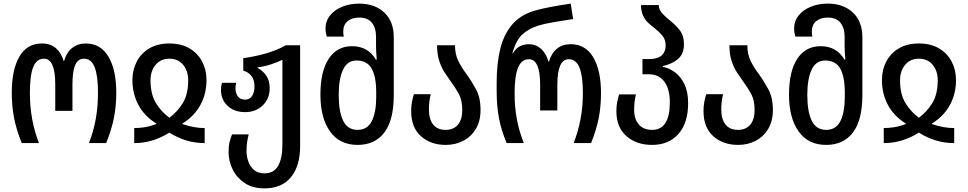

<svg xmlns="http://www.w3.org/2000/svg" viewBox="-20 -790 5342 1060"><path d="M100 0Q71 -72 58 -137Q45 -202 45 -278Q45 -405 87 -477.5Q129 -550 211 -550Q258 -550 288 -524.5Q318 -499 331 -454H334Q347 -500 378 -525Q409 -550 454 -550Q535 -550 578.5 -477.5Q622 -405 622 -278Q622 -203 608.5 -137Q595 -71 566 0H471Q497 -66 509 -135Q521 -204 521 -277Q521 -372 502.5 -419Q484 -466 443 -466Q411 -466 395.5 -431.5Q380 -397 380 -324V-178H285V-324Q285 -466 223 -466Q182 -466 163.5 -420Q145 -374 145 -276Q145 -129 195 0Z M721 0V-83Q748 -83 777.5 -87.5Q807 -92 843 -105V-108Q778 -148 744.5 -210Q711 -272 711 -348Q711 -404 735 -450Q759 -496 804.5 -523Q850 -550 915 -550Q980 -550 1026 -523Q1072 -496 1096 -450Q1120 -404 1120 -348Q1120 -272 1086 -210Q1052 -148 987 -108V-105Q1023 -93 1052.5 -88Q1082 -83 1110 -83V0Q1056 0 1007.5 -15Q959 -30 915 -58Q871 -30 822.5 -15Q774 0 721 0ZM915 -140Q961 -174 990 -222.5Q1019 -271 1019 -346Q1019 -399 991 -432.5Q963 -466 915 -466Q868 -466 839.5 -432.5Q811 -399 811 -346Q811 -271 840 -222.5Q869 -174 915 -140Z M1440 250Q1374 250 1330 220Q1286 190 1264 144.5Q1242 99 1242 51Q1242 18 1247 -4Q1252 -26 1261 -48H1353Q1348 -30 1344.5 -7Q1341 16 1341 44Q1341 72 1350.5 100.5Q1360 129 1382 148Q1404 167 1440 167Q1492 167 1515.5 125.5Q1539 84 1539 10V-460Q1511 -446 1475.5 -434.5Q1440 -423 1402 -418V-415Q1430 -401 1449.5 -373Q1469 -345 1469 -304Q1469 -245 1430.5 -208Q1392 -171 1334 -171Q1273 -171 1236.5 -205.5Q1200 -240 1200 -293Q1200 -315 1206 -333H1284Q1282 -326 1281 -318.5Q1280 -311 1280 -303Q1280 -275 1293.5 -257.5Q1307 -240 1333 -240Q1359 -240 1372 -260.5Q1385 -281 1385 -311Q1385 -350 1367.5 -371.5Q1350 -393 1323 -400V-469Q1390 -478 1450 -495.5Q1510 -513 1558 -540H1637V15Q1637 127 1586 188.5Q1535 250 1440 250Z M1954 10Q1855 10 1802 -64.5Q1749 -139 1749 -267Q1749 -397 1795 -466Q1841 -535 1923 -535Q2012 -535 2055 -461H2060Q2058 -482 2057 -501.5Q2056 -521 2056 -537V-587Q2056 -636 2033 -664.5Q2010 -693 1963 -693Q1923 -693 1899 -673Q1875 -653 1875 -615Q1875 -602 1878 -588H1784Q1777 -612 1777 -631Q1777 -673 1801.5 -704Q1826 -735 1868.5 -752.5Q1911 -770 1963 -770Q2049 -770 2101.5 -721Q2154 -672 2154 -583V-266Q2154 -127 2102 -58.5Q2050 10 1954 10ZM1954 -73Q2008 -73 2032.5 -121Q2057 -169 2057 -256V-280Q2057 -366 2032 -411Q2007 -456 1948 -456Q1898 -456 1874 -405.5Q1850 -355 1850 -266Q1850 -174 1874.5 -123.5Q1899 -73 1954 -73Z M2441 10Q2357 10 2303.5 -38.5Q2250 -87 2250 -176Q2250 -204 2254 -225.5Q2258 -247 2265 -270H2358Q2353 -249 2350.5 -228.5Q2348 -208 2348 -184Q2348 -132 2371.5 -102.5Q2395 -73 2440 -73Q2484 -73 2508 -101.5Q2532 -130 2532 -183Q2532 -236 2513.5 -270.5Q2495 -305 2471 -337Q2453 -362 2435 -389.5Q2417 -417 2405 -453.5Q2393 -490 2393 -540H2492Q2492 -490 2510.5 -453Q2529 -416 2554 -383Q2583 -343 2608 -297Q2633 -251 2633 -183Q2633 -122 2607.5 -79Q2582 -36 2538.5 -13Q2495 10 2441 10Z M2777 0Q2747 -72 2734.5 -139Q2722 -206 2722 -285V-335Q2722 -436 2741 -516.5Q2760 -597 2805.5 -652Q2851 -707 2931 -731Q2970 -742 3019.5 -751.5Q3069 -761 3131 -770L3144 -685Q3093 -677 3039 -668Q2985 -659 2953 -649Q2900 -633 2864 -600Q2828 -567 2809 -496H2812Q2831 -527 2854 -536.5Q2877 -546 2899 -546Q2938 -546 2966.5 -521Q2995 -496 3008 -450H3011Q3024 -496 3054.5 -521Q3085 -546 3130 -546Q3212 -546 3255 -474Q3298 -402 3298 -276Q3298 -201 3285 -136Q3272 -71 3243 0H3147Q3198 -130 3198 -276Q3198 -369 3179.5 -416Q3161 -463 3120 -463Q3057 -463 3057 -322V-180H2962V-322Q2962 -463 2900 -463Q2859 -463 2840 -416.5Q2821 -370 2821 -274Q2821 -199 2833.5 -132Q2846 -65 2872 0Z M3580 10Q3494 10 3438.5 -38.5Q3383 -87 3383 -176Q3383 -204 3387 -225Q3391 -246 3398 -269H3491Q3486 -249 3483.5 -228.5Q3481 -208 3481 -184Q3481 -132 3507 -102.5Q3533 -73 3580 -73Q3678 -73 3678 -225Q3678 -299 3647.5 -339.5Q3617 -380 3563 -380H3527V-464H3563Q3612 -464 3633.5 -484.5Q3655 -505 3655 -538Q3655 -571 3638 -592Q3621 -613 3598 -631Q3578 -646 3560 -662.5Q3542 -679 3530.5 -703Q3519 -727 3519 -762H3617Q3618 -735 3636.5 -715.5Q3655 -696 3681 -675Q3709 -653 3732.5 -623.5Q3756 -594 3756 -545Q3756 -494 3725 -466Q3694 -438 3639 -425V-421Q3676 -414 3708 -389.5Q3740 -365 3759.5 -323.5Q3779 -282 3779 -220Q3779 -111 3725.5 -50.5Q3672 10 3580 10Z M4055 10Q3971 10 3917.5 -38.5Q3864 -87 3864 -176Q3864 -204 3868 -225.5Q3872 -247 3879 -270H3972Q3967 -249 3964.5 -228.5Q3962 -208 3962 -184Q3962 -132 3985.5 -102.5Q4009 -73 4054 -73Q4098 -73 4122 -101.5Q4146 -130 4146 -183Q4146 -236 4127.5 -270.5Q4109 -305 4085 -337Q4067 -362 4049 -389.5Q4031 -417 4019 -453.5Q4007 -490 4007 -540H4106Q4106 -490 4124.5 -453Q4143 -416 4168 -383Q4197 -343 4222 -297Q4247 -251 4247 -183Q4247 -122 4221.5 -79Q4196 -36 4152.5 -13Q4109 10 4055 10Z M4541 10Q4442 10 4389 -64.5Q4336 -139 4336 -267Q4336 -397 4382 -466Q4428 -535 4510 -535Q4599 -535 4642 -461H4647Q4645 -482 4644 -501.5Q4643 -521 4643 -537V-587Q4643 -636 4620 -664.5Q4597 -693 4550 -693Q4510 -693 4486 -673Q4462 -653 4462 -615Q4462 -602 4465 -588H4371Q4364 -612 4364 -631Q4364 -673 4388.5 -704Q4413 -735 4455.5 -752.5Q4498 -770 4550 -770Q4636 -770 4688.5 -721Q4741 -672 4741 -583V-266Q4741 -127 4689 -58.5Q4637 10 4541 10ZM4541 -73Q4595 -73 4619.5 -121Q4644 -169 4644 -256V-280Q4644 -366 4619 -411Q4594 -456 4535 -456Q4485 -456 4461 -405.5Q4437 -355 4437 -266Q4437 -174 4461.5 -123.5Q4486 -73 4541 -73Z M4859 0V-83Q4886 -83 4915.5 -87.5Q4945 -92 4981 -105V-108Q4916 -148 4882.5 -210Q4849 -272 4849 -348Q4849 -404 4873 -450Q4897 -496 4942.5 -523Q4988 -550 5053 -550Q5118 -550 5164 -523Q5210 -496 5234 -450Q5258 -404 5258 -348Q5258 -272 5224 -210Q5190 -148 5125 -108V-105Q5161 -93 5190.5 -88Q5220 -83 5248 -83V0Q5194 0 5145.5 -15Q5097 -30 5053 -58Q5009 -30 4960.5 -15Q4912 0 4859 0ZM5053 -140Q5099 -174 5128 -222.5Q5157 -271 5157 -346Q5157 -399 5129 -432.5Q5101 -466 5053 -466Q5006 -466 4977.5 -432.5Q4949 -399 4949 -346Q4949 -271 4978 -222.5Q5007 -174 5053 -140Z"/></svg>

Font: Noto Sans Georgian Condensed Medium
Style: Regular
Weight: 500
Width: 3
Designer: Monotype Design Team, Akaki Razmadze
Foundry: Google LLC
Version: Version 2.005; ttfautohint (v1.8.4.7-5d5b)